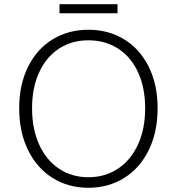

<svg xmlns="http://www.w3.org/2000/svg" viewBox="-20 -877 838 910"><path d="M71 -364Q71 -476 113 -560.5Q155 -645 229.5 -690.5Q304 -736 399 -736Q494 -736 568.5 -690.5Q643 -645 685 -560.5Q727 -476 727 -364Q727 -251 685 -165.5Q643 -80 568.5 -33.5Q494 13 399 13Q304 13 229.5 -33.5Q155 -80 113 -165.5Q71 -251 71 -364ZM668 -364Q668 -461 634.5 -534Q601 -607 540 -646.5Q479 -686 399 -686Q320 -686 259.5 -646.5Q199 -607 165.5 -534Q132 -461 132 -364Q132 -266 165.5 -192Q199 -118 259.5 -77.5Q320 -37 399 -37Q478 -37 539 -77.5Q600 -118 634 -192Q668 -266 668 -364ZM262 -857H537V-814H262Z"/></svg>

Font: Nebula Sans Light
Style: Regular
Weight: 300
Designer: Paul D. Hunt for Adobe (as Source Sans)
Foundry: Nebula Entertainment & Broadcasting LLC
Version: Version 1.010